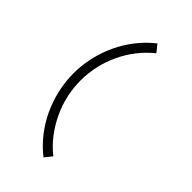

<svg xmlns="http://www.w3.org/2000/svg" viewBox="-272 -821 1090 1090"><g transform="rotate(45 273.0 -276.5)"><path d="M309.1 181.2Q256.8 140.1 216.3 88.1Q175.8 36.1 148.4 -22.9Q121.1 -82 106.4 -146.5Q91.8 -210.9 91.8 -276.9Q91.8 -342.8 106.4 -407Q121.1 -471.2 148.4 -530Q175.8 -588.9 216.3 -640.9Q256.8 -692.9 309.1 -733.9L344.2 -689.9Q297.9 -652.8 261.5 -606Q225.1 -559.1 200 -505.6Q174.8 -452.1 161.9 -394Q148.9 -335.9 148.9 -276.9Q148.9 -216.8 161.9 -158.9Q174.8 -101.1 200 -48.1Q225.1 4.9 261 52.5Q296.9 100.1 344.2 137.2Z"/></g></svg>

Font: Anonymous Pro
Style: Regular
Weight: 400
Monospace: yes
Designer: Mark Simonson
Version: Version 1.002